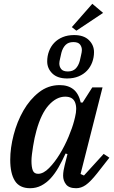

<svg xmlns="http://www.w3.org/2000/svg" viewBox="-20 -981 604 1013"><path d="M139 12Q83 12 58.5 -27Q34 -66 34 -138Q34 -200 52 -269.5Q70 -339 103.5 -397.5Q137 -456 185.5 -494Q234 -532 295 -532Q339 -532 367 -510Q395 -488 406 -440H416L467 -520H521L405 -63L423 -55L527 -169L557 -149L492 -66Q457 -22 432.5 -5Q408 12 382 12Q344 12 328.5 -8Q313 -28 313 -54Q313 -67 315.5 -82Q318 -97 321 -108L336 -168L326 -171Q308 -132 289 -98.5Q270 -65 247.5 -40.5Q225 -16 198 -2Q171 12 139 12ZM181 -64Q209 -64 239 -94.5Q269 -125 295.5 -168.5Q322 -212 342 -260Q362 -308 371 -343L376 -363Q388 -411 376 -441Q364 -471 324 -471Q278 -471 237.5 -426.5Q197 -382 172 -291Q167 -274 162.5 -252.5Q158 -231 154.5 -209Q151 -187 148.5 -167Q146 -147 146 -132Q146 -100 153 -82Q160 -64 181 -64ZM338 -604Q364 -604 379 -619Q394 -634 401 -660Q403 -671 407.5 -689Q412 -707 412 -717Q412 -734 402 -746.5Q392 -759 367 -759Q341 -759 326 -744Q311 -729 304 -703Q302 -692 297.5 -674Q293 -656 293 -646Q293 -629 303 -616.5Q313 -604 338 -604ZM334 -567Q283 -567 256 -593.5Q229 -620 229 -657Q229 -685 238.5 -710.5Q248 -736 266 -755Q284 -774 310.5 -785Q337 -796 371 -796Q422 -796 449 -769.5Q476 -743 476 -706Q476 -678 466.5 -652.5Q457 -627 439 -608Q421 -589 394.5 -578Q368 -567 334 -567ZM359 -838 467 -961 524 -913 383 -819Z"/></svg>

Font: IBM Plex Serif Medm
Style: Italic
Weight: 500
Italic angle: -14°
Designer: Mike Abbink, Paul van der Laan, Pieter van Rosmalen
Foundry: Bold Monday
Version: Version 3.001